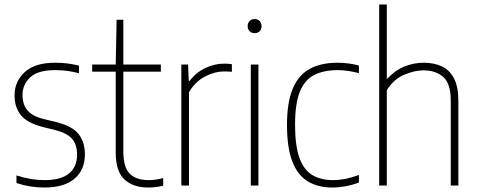

<svg xmlns="http://www.w3.org/2000/svg" viewBox="-20 -828 2138 857"><path d="M178 9Q113 9 53.5 -11V-45Q90 -33.5 119.5 -28.8Q149 -24 179 -24Q251 -24 287.5 -53.2Q324 -82.5 324 -137Q324 -185 300.2 -210Q276.5 -235 226.5 -247.5L171.5 -261Q101 -279 73 -314.2Q45 -349.5 45 -402.5Q45 -464.5 90.5 -506.2Q136 -548 225.5 -548Q255 -548 281 -544.8Q307 -541.5 332.5 -535V-501Q302.5 -509 277.8 -512Q253 -515 225.5 -515Q149 -515 114.8 -482.8Q80.5 -450.5 80.5 -404Q80.5 -362 102.2 -335.8Q124 -309.5 174 -297L229.5 -283.5Q303.5 -265 331.2 -229Q359 -193 359 -139.5Q359 -70 312.8 -30.5Q266.5 9 178 9Z M642 9Q574 9 535.2 -27.2Q496.5 -63.5 496.5 -147V-508H391.5V-540H496.5L500.5 -740H530.5V-540H698V-508H530.5V-153Q530.5 -81 559.2 -52.5Q588 -24 644 -24Q672.5 -24 708.5 -33V1Q674.5 9 642 9Z M789.5 0V-540H819.5L822.5 -467H826.5Q855 -504.5 896.2 -524.2Q937.5 -544 980.5 -544Q999.5 -544 1015 -541.5V-507.5Q1006 -508.5 998.2 -508.8Q990.5 -509 980 -509Q938 -509 894 -485.8Q850 -462.5 823.5 -416V0Z M1099.5 0V-540H1133.5V0ZM1116.5 -680Q1103 -680 1094.2 -688.5Q1085.5 -697 1085.5 -711Q1085.5 -725.5 1094.2 -734.2Q1103 -743 1116.5 -743Q1130 -743 1138.8 -734.2Q1147.5 -725.5 1147.5 -711Q1147.5 -697 1138.8 -688.5Q1130 -680 1116.5 -680Z M1463.5 9Q1399 9 1353.8 -18.5Q1308.5 -46 1284.8 -107.2Q1261 -168.5 1261 -270Q1261 -371.5 1286.8 -432.5Q1312.5 -493.5 1362.8 -520.8Q1413 -548 1486.5 -548Q1509 -548 1533.8 -545Q1558.5 -542 1582 -535.5V-501.5Q1556 -508.5 1531.5 -511.8Q1507 -515 1488 -515Q1424 -515 1381.5 -492.8Q1339 -470.5 1318 -417.5Q1297 -364.5 1297 -272Q1297 -178.5 1316.2 -124.2Q1335.5 -70 1373.5 -47Q1411.5 -24 1467.5 -24Q1491.5 -24 1519.5 -29.2Q1547.5 -34.5 1582 -47V-13Q1522 9 1463.5 9Z M1672.5 0V-808H1706.5V-477.5H1709.5Q1742.5 -513.5 1784.2 -530.8Q1826 -548 1872 -548Q1916.5 -548 1951.2 -532.2Q1986 -516.5 2006 -479Q2026 -441.5 2026 -377.5V0H1992V-378.5Q1992 -455.5 1958.2 -484.8Q1924.5 -514 1870 -514Q1830.5 -514 1784.2 -494.5Q1738 -475 1706.5 -425.5V0Z"/></svg>

Font: Encode Sans SemiCondensed SemiCondensed Thin
Style: Regular
Weight: 100
Width: 4
Designer: Multiple Designers
Foundry: Impallari Type
Version: Version 3.000; ttfautohint (v1.8.3) -l 8 -r 50 -G 200 -x 14 